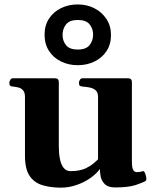

<svg xmlns="http://www.w3.org/2000/svg" viewBox="-20 -842 717 875"><path d="M257.8 13.2Q211.4 13.2 174.1 2.2Q136.7 -8.8 115.2 -40Q93.8 -71.3 93.8 -131.8V-399.9Q93.8 -420.9 85.2 -430.4Q76.7 -439.9 64.5 -443.1Q52.2 -446.3 40 -447.3Q29.8 -448.2 26.1 -451.4Q22.5 -454.6 22.5 -465.3Q22.5 -470.7 26.9 -478Q31.2 -485.4 39.1 -485.4H230Q248 -485.4 248 -467.8V-176.3Q248 -142.6 253.2 -116.9Q258.3 -91.3 270.3 -76.7Q282.2 -62 302.2 -62Q344.2 -62 373.5 -76.4Q402.8 -90.8 426.8 -116.2V-399.9Q426.8 -420.9 416 -430.4Q405.3 -439.9 389.2 -443.1Q373 -446.3 357.4 -447.3Q347.2 -448.2 343.5 -451.4Q339.8 -454.6 339.8 -465.3Q339.8 -470.7 344 -478Q348.1 -485.4 356.4 -485.4H563Q581.1 -485.4 581.1 -467.8V-108.4Q581.1 -74.2 587.9 -65.9Q594.7 -57.6 602.5 -57.6Q609.4 -57.6 616.2 -58.3Q623 -59.1 627.9 -61.5Q636.2 -65.4 641.6 -51.5Q647 -37.6 647 -26.4Q647 -19.5 644.5 -18.1Q633.8 -10.7 599.9 0.7Q565.9 12.2 504.4 12.2Q472.2 12.2 457.3 -3.2Q442.4 -18.6 438.7 -38.3Q435.1 -58.1 435.1 -71.8Q419.4 -49.8 391.4 -30.3Q363.3 -10.7 328.4 1.2Q293.5 13.2 257.8 13.2ZM334.5 -544.9Q292.5 -544.9 258.1 -561.8Q223.6 -578.6 203.4 -609.9Q183.1 -641.1 183.1 -683.6Q183.1 -726.1 203.4 -757.1Q223.6 -788.1 258.1 -804.9Q292.5 -821.8 334.5 -821.8Q376 -821.8 410.4 -804.2Q444.8 -786.6 465.3 -755.1Q485.8 -723.6 485.8 -682.1Q485.8 -639.6 465.3 -608.9Q444.8 -578.1 410.4 -561.5Q376 -544.9 334.5 -544.9ZM334.5 -616.2Q372.1 -616.2 388.2 -636.5Q404.3 -656.7 404.3 -684.1Q404.3 -711.4 388.2 -731.2Q372.1 -751 334.5 -751Q296.9 -751 281 -730.7Q265.1 -710.4 265.1 -683.1Q265.1 -655.8 281 -636Q296.9 -616.2 334.5 -616.2Z"/></svg>

Font: Gelasio
Style: Bold
Weight: 700
Designer: Eben Sorkin
Foundry: Eben Sorkin
Version: Version 1.008